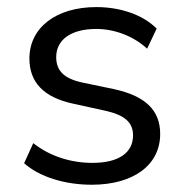

<svg xmlns="http://www.w3.org/2000/svg" viewBox="-20 -505 512 534"><path d="M235.3 8.8C350 8.8 425.5 -45.1 425.5 -132.4C425.5 -200 382.4 -238.2 298 -256.9L208.8 -275.5C157.8 -286.3 136.3 -308.8 136.3 -346.1C136.3 -393.1 175.5 -424.5 248 -424.5C298 -424.5 351 -404.9 389.2 -369.6L415.7 -425.5C376.5 -464.7 313.7 -485.3 248 -485.3C136.3 -485.3 61.8 -428.4 61.8 -342.2C61.8 -276.5 101 -234.3 183.3 -216.7L272.5 -197.1C325.5 -185.3 350 -165.7 350 -128.4C350 -81.4 311.8 -52 237.3 -52C178.4 -52 119.6 -69.6 72.5 -106.9L47.1 -51C90.2 -12.7 160.8 8.8 235.3 8.8Z"/></svg>

Font: LL Pando Sans
Style: Regular
Weight: 400
Designer: Joshua Smith
Foundry: Joshua Smith
Version: Version 1.000;Glyphs 3.2.1 (3258)